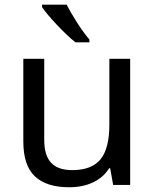

<svg xmlns="http://www.w3.org/2000/svg" viewBox="-20 -786 658 816"><path d="M168 -536.1V-190.9Q168 -126 197 -94.5Q226.1 -63 287.1 -63Q369.6 -63 407.2 -108.9Q444.8 -154.8 444.8 -256.8V-536.1H533.2V0H460.9L448.2 -70.8H443.8Q419.9 -32.2 376 -11.2Q332 9.8 273.9 9.8Q177.2 9.8 128.2 -36.6Q79.1 -83 79.1 -185.1V-536.1ZM359.9 -606H300.8Q264.2 -635.3 220.5 -681.9Q176.8 -728.5 158.7 -755.9V-766.1H263.7Q279.3 -733.9 308.1 -689.2Q336.9 -644.5 359.9 -618.2Z"/></svg>

Font: NotoPenekeko
Style: Regular
Weight: 400
Designer: Monotype Design team
Foundry: Monotype Imaging Inc.
Version: Version 1.04